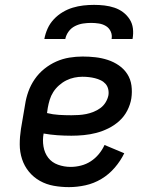

<svg xmlns="http://www.w3.org/2000/svg" viewBox="-20 -760 640 788"><path d="M263 8Q231 8 200.5 2.5Q170 -3 144 -17.5Q118 -32 99 -55Q80 -78 70.5 -107Q61 -136 61 -167.5Q61 -199 66 -231L83 -331Q87 -358 96.5 -384.5Q106 -411 122.5 -435Q139 -459 162 -477.5Q185 -496 211 -507.5Q237 -519 264.5 -523.5Q292 -528 319 -528Q346 -528 372 -525Q398 -522 422.5 -514Q447 -506 468 -491.5Q489 -477 502.5 -456Q516 -435 519.5 -409Q523 -383 519 -356Q515 -331 502.5 -306.5Q490 -282 469.5 -263.5Q449 -245 424.5 -233Q400 -221 375 -214.5Q350 -208 324 -205.5Q298 -203 273 -203Q244 -203 215.5 -205Q187 -207 159 -212Q154 -185 158.5 -158.5Q163 -132 178 -112.5Q193 -93 218 -84Q243 -75 270 -75Q291 -75 312.5 -80.5Q334 -86 352.5 -98Q371 -110 385.5 -127.5Q400 -145 409 -165L490 -131Q475 -100 451 -72Q427 -44 396 -25.5Q365 -7 330.5 0.5Q296 8 263 8ZM273 -287Q288 -287 303.5 -288Q319 -289 334 -292Q349 -295 364 -301Q379 -307 392 -316.5Q405 -326 413.5 -340Q422 -354 425 -369Q427 -382 424 -394.5Q421 -407 413 -416Q405 -425 393.5 -430.5Q382 -436 370 -439Q358 -442 345 -443.5Q332 -445 318 -445Q302 -445 285 -441.5Q268 -438 252 -430Q236 -422 222 -409.5Q208 -397 198.5 -382Q189 -367 184 -350.5Q179 -334 176 -317L173 -296Q197 -290 222 -288.5Q247 -287 273 -287ZM162 -600Q166 -622 175.5 -643Q185 -664 201 -681Q217 -698 237 -710Q257 -722 278.5 -728.5Q300 -735 322 -737.5Q344 -740 366 -740Q388 -740 409 -737.5Q430 -735 449.5 -728.5Q469 -722 485 -710Q501 -698 512 -681Q523 -664 525.5 -643Q528 -622 524 -600H438Q441 -616 434.5 -630.5Q428 -645 415 -653Q402 -661 386 -663.5Q370 -666 354 -666Q338 -666 321 -663.5Q304 -661 288 -653Q272 -645 261.5 -630.5Q251 -616 248 -600Z"/></svg>

Font: Iosevka HT Medium Extended
Style: Italic
Weight: 500
Width: 7
Italic angle: -9°
Monospace: yes
Designer: Belleve Invis
Foundry: Belleve Invis
Version: Version 32.3.0; ttfautohint (v1.8.4)